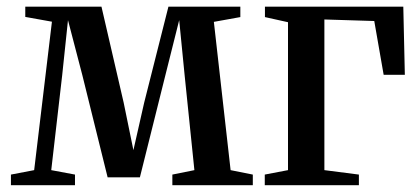

<svg xmlns="http://www.w3.org/2000/svg" viewBox="-20 -542 1228 562"><path d="M12 0V-31L80 -44L132 -478.5L54 -492.5V-522.5H277L342 -241.5L370.5 -102.5L402 -241.5L473 -522.5H683.5V-492L606 -478L655 -44L720 -31V0H484.5V-31L549 -44L520.5 -321L504.5 -483L464 -321.5L389.5 -23H295L221 -322L179 -483L162 -321.5L130 -44L199.5 -31V0Z M755 0V-31L823 -44V-477L755.5 -492V-522.5H1160.5L1165 -323H1103L1075.5 -480.5L929.5 -485V-44L1030.5 -31V0Z"/></svg>

Font: Merriweather 96pt Medium
Style: Regular
Weight: 500
Version: Version 2.100